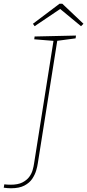

<svg xmlns="http://www.w3.org/2000/svg" viewBox="-66 -882 466 1026"><path d="M119 -687 340 -692 338 -677 233 -663 241 -671 136 -9Q134 6 127.5 28.5Q121 51 106.5 73Q92 95 64.5 109.5Q37 124 -7 124Q-25 124 -46 121L-43 103Q-35 104 -27 104.5Q-19 105 -9 105Q30 105 53.5 93Q77 81 90 63.5Q103 46 108.5 26.5Q114 7 116 -8L221 -671L228 -663L117 -672ZM119 -742 110 -755 252 -862H267L380 -755L367 -742L252 -837H260Z"/></svg>

Font: Bitter Thin Thin
Style: Italic
Weight: 250
Italic angle: -9°
Version: Version 2.002